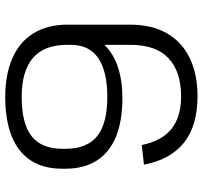

<svg xmlns="http://www.w3.org/2000/svg" viewBox="-40 -706 754 713"><g transform="rotate(90 336.5 -350.0)"><path d="M72 -455Q72 -537 104 -593Q136 -649 196 -678Q256 -707 338 -707Q447 -707 510 -657Q573 -607 592 -508L519 -500Q504 -574 459.5 -610Q415 -646 338 -646Q247 -646 197 -599.5Q147 -553 147 -457V-361Q156 -370 167 -379Q231 -428 345 -428Q430 -428 488.5 -404Q547 -380 577 -332.5Q607 -285 607 -217V-204Q607 -135 576.5 -88Q546 -41 486.5 -17Q427 7 340 7Q257 7 196.5 -19.5Q136 -46 104 -98Q72 -150 72 -225L75 -226H72ZM340 -54Q440 -54 486.5 -91Q533 -128 533 -205V-218Q533 -296 486.5 -334Q440 -372 340 -372Q246 -372 196.5 -338.5Q147 -305 147 -236V-223Q147 -137 196 -95.5Q245 -54 340 -54Z"/></g></svg>

Font: Pathway Extreme 8pt Thin 12pt Light
Style: Regular
Weight: 300
Version: Version 1.001;gftools[0.9.26]